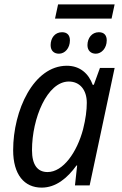

<svg xmlns="http://www.w3.org/2000/svg" viewBox="-20 -846 555 876"><path d="M231 -761H489L503 -826H245ZM249 -601C276 -601 299 -626 299 -662C299 -685 287 -699 263 -699C230 -699 211 -672 211 -640C211 -615 226 -601 249 -601ZM417 -601C443 -601 467 -626 467 -662C467 -685 455 -699 431 -699C399 -699 379 -672 379 -640C379 -615 395 -601 417 -601ZM170 10C235 10 287 -33 329 -91H332L322 0H389L503 -536H436L408 -459H403C385 -509 346 -546 285 -546C133 -546 40 -342 40 -161C40 -49 91 10 170 10ZM197 -61C151 -61 126 -94 126 -161C126 -306 195 -474 294 -474C345 -474 376 -435 376 -377C376 -343 371 -304 359 -256C331 -151 268 -61 197 -61Z"/></svg>

Font: Noto Sans SemiCondensed
Style: Italic
Weight: 400
Width: 4
Italic angle: -12°
Designer: Monotype Design Team
Foundry: Monotype Imaging Inc.
Version: Version 2.013